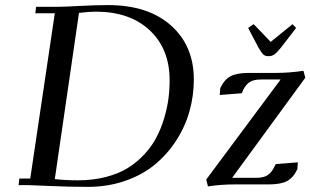

<svg xmlns="http://www.w3.org/2000/svg" viewBox="-20 -729 1222 756"><path d="M53.2 0 56.2 -25.9H99.1L195.8 -676.8H119.1L122.1 -702.1H196.8Q231 -702.1 293.7 -705.6Q356.4 -709 404.8 -709Q563 -709 653.1 -628.9Q743.2 -548.8 743.2 -416Q743.2 -352.1 726.1 -291Q709 -230 674.1 -176Q639.2 -122.1 590.1 -81.3Q541 -40.5 472.7 -16.8Q404.3 6.8 325.2 6.8Q252 6.8 179 3.4Q106 0 95.2 0ZM195.8 -23.9Q236.3 -19 287.1 -19Q346.7 -19 397.2 -32.2Q447.8 -45.4 484.1 -68.1Q520.5 -90.8 549.3 -122.3Q578.1 -153.8 596.2 -188.5Q614.3 -223.1 626.2 -262.9Q638.2 -302.7 643.1 -339.4Q647.9 -376 647.9 -413.1Q647.9 -536.1 569.6 -609.6Q491.2 -683.1 356.9 -683.1Q331.1 -683.1 291 -678.2ZM792 -22 1085 -416H1007.8Q978.5 -416 963.4 -406Q948.2 -396 938 -376L932.1 -361.8L845.2 -355L847.2 -381.8Q863.3 -416 888.2 -429Q913.1 -441.9 959 -441.9H1067.9Q1118.2 -441.9 1174.8 -450.2L1182.1 -422.9L894 -28.8H988.8Q1018.1 -28.8 1033.4 -39.1Q1048.8 -49.3 1059.1 -69.8L1065.9 -83L1152.8 -89.8L1150.9 -63Q1134.8 -28.8 1109.9 -15.9Q1085 -2.9 1039.1 -2.9H905.8Q849.6 -2.9 798.8 4.9ZM957 -619.1 979 -633.8 1045.9 -564 1131.8 -633.8 1146 -619.1 1085.9 -541Q1069.8 -521.5 1060.3 -514.6Q1050.8 -507.8 1037.1 -507.8Q1023.9 -507.8 1016.8 -514.4Q1009.8 -521 998 -541Z"/></svg>

Font: Dehuti Alt
Style: Bold-Italic
Weight: 700
Version: Version 1.2